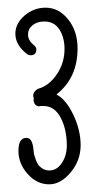

<svg xmlns="http://www.w3.org/2000/svg" viewBox="-20 -794 251 500"><path d="M127 -548Q182 -591 182 -668Q182 -713 157.5 -743.5Q133 -774 99 -774Q68 -774 44 -753.5Q20 -733 20 -706Q20 -676 52 -652Q58 -650 60 -650Q71 -650 74 -659.5Q77 -669 69 -676Q53 -688 53 -704Q53 -719 65 -728.5Q77 -738 95 -738H96Q121 -738 134.5 -717.5Q148 -697 148 -666Q148 -630 128 -600.5Q108 -571 80 -563H79Q62 -552 68 -538Q66 -528 72 -521.5Q78 -515 86 -518H93Q122 -518 138 -487.5Q154 -457 154 -415Q154 -389 141 -369.5Q128 -350 108 -350Q94 -350 83 -361Q76 -367 70 -388Q68 -392 67 -406Q64 -435 49 -435Q28 -435 28 -401Q28 -368 52 -341Q76 -314 108 -314Q138 -314 164 -345Q190 -376 190 -416Q190 -455 171 -495Q152 -535 127 -548Z"/></svg>

Font: Neythal
Style: Regular
Weight: 400
Designer: Tharique Azeez
Foundry: Tharique Azeez
Version: Version 0.44